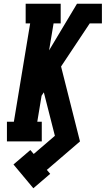

<svg xmlns="http://www.w3.org/2000/svg" viewBox="-20 -755 564 1025"><path d="M158 250 52 123 142 46 160 67 273 -30 214 -262 202 -244 179 -105H203V0H17V-105H54L141 -630H117V-735H304V-630H266L242 -486L391 -735H524V-630H459L306 -400L407 0L230 152L248 173Z"/></svg>

Font: Iosevka Slab Extrabold Oblique
Style: Regular
Weight: 800
Italic angle: -9°
Monospace: yes
Designer: Belleve Invis
Foundry: Belleve Invis
Version: Version 11.1.1; ttfautohint (v1.8.3)